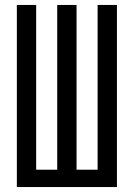

<svg xmlns="http://www.w3.org/2000/svg" viewBox="-20 -755 540 775"><path d="M48 0V-735H126V-70H211V-735H289V-70H374V-735H452V0Z"/></svg>

Font: Iosevka Term SS14
Style: Regular
Weight: 400
Monospace: yes
Designer: Belleve Invis
Foundry: Belleve Invis
Version: Version 24.1.1; ttfautohint (v1.8.4)